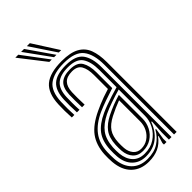

<svg xmlns="http://www.w3.org/2000/svg" viewBox="-245 -825 888 888"><g transform="rotate(-45 199.0 -381.0)"><path d="M328.5 0V-456.5Q328.5 -524.3 301.3 -559.2Q274.2 -594.1 201 -594.1Q137 -594.1 102.7 -568.7Q68.4 -543.3 65.6 -476.1Q64.7 -453.7 64.9 -432.8Q65 -411.8 66.3 -389.9H49.7Q48.2 -414.2 48 -434.4Q47.7 -454.5 48.7 -476.7Q51.6 -546.7 87.5 -577.2Q123.3 -607.6 201 -607.6Q257.3 -607.6 288.7 -590.1Q320.1 -572.6 332.8 -538.9Q345.4 -505.2 345.4 -456.5V0ZM169.9 -32.8Q208.6 -32.8 236.4 -51Q264.3 -69.3 279.4 -97.7Q294.5 -126.2 294.5 -156.3V-328.1Q263.2 -319.3 230.8 -308Q198.3 -296.7 176.3 -286.1Q132.9 -264.9 111.4 -236Q89.8 -207 86.5 -158.3Q85.7 -146.2 86 -136.6Q86.2 -127 87.1 -115.7Q91.1 -77.3 112.3 -55Q133.5 -32.8 169.9 -32.8ZM173 -47.1Q142.3 -47.1 124.4 -66.5Q106.5 -86 103.8 -117.8Q103 -127 102.9 -136.9Q102.7 -146.7 103.2 -156.7Q105.6 -202.3 125.2 -228.2Q144.8 -254.1 182.4 -272.9Q206.6 -284.9 229.1 -293.7Q251.5 -302.5 277.4 -310V-155.2Q277.4 -127.2 264.7 -102.5Q251.9 -77.7 228.5 -62.4Q205.1 -47.1 173 -47.1ZM174.7 -60.2Q199.7 -60.2 219 -73.1Q238.3 -86 249.4 -107.4Q260.5 -128.8 260.5 -154V-291.6Q242.3 -284.9 225.1 -277.3Q208 -269.7 189 -260Q153 -241.5 137.4 -218.1Q121.7 -194.7 120.1 -155.9Q119.7 -146.3 119.9 -137.1Q120 -127.8 120.7 -119.1Q122.8 -93.6 136.8 -76.9Q150.9 -60.2 174.7 -60.2ZM157.7 7.3Q105.7 7.3 73.5 -23.7Q41.3 -54.8 36.5 -112.6Q35.5 -125.2 35.4 -137.3Q35.3 -149.3 35.9 -162.7Q39.3 -220.2 67.3 -258.3Q95.4 -296.4 157.5 -325.5Q172.4 -332.5 187.6 -339Q202.9 -345.4 220.8 -351.9Q238.8 -358.3 261 -365.1V-456.5Q261 -495 248.3 -517.6Q235.6 -540.1 201 -540.1Q166.7 -540.1 150.5 -523.2Q134.3 -506.2 132.9 -471.8Q132.4 -459.2 132.4 -436.5Q132.3 -413.8 133.5 -389.9H116.6Q115.6 -412.4 115.6 -435.1Q115.6 -457.8 116 -472.9Q117.9 -516.2 138.8 -534.9Q159.8 -553.5 201 -553.5Q246.4 -553.5 262.1 -527.2Q277.9 -500.9 277.9 -456.5V-353.7Q246.4 -343.9 216.3 -333.2Q186.2 -322.4 163.8 -312.5Q110.1 -288.1 82.6 -251.8Q55.1 -215.5 52.8 -161.6Q52.5 -149.7 52.5 -137.9Q52.4 -126.1 53.4 -113.7Q57.4 -63.6 85.7 -34.8Q114 -6 161.7 -6Q206.2 -6 235.5 -25.1Q264.9 -44.2 283.6 -77.2H287.6L279.1 -21.3V0H262.5L262.2 -9.8L273.1 -46H269.8Q249.1 -17.9 221.8 -5.3Q194.5 7.3 157.7 7.3ZM294.8 0.1V-46.8L298.7 -115.3H294.7Q279.2 -71.6 246.3 -45.5Q213.5 -19.4 165.4 -19.4Q124.9 -19.5 99.4 -44.7Q73.9 -69.9 70.3 -114.6Q69.4 -126.4 69.3 -137.3Q69.2 -148.1 69.7 -160.4Q72.3 -212.8 96 -244.5Q119.7 -276.2 170.2 -299.4Q185.3 -306.3 206.1 -314Q226.9 -321.6 249.9 -329Q272.9 -336.4 295 -342.5V-456.5Q295 -507.9 275.6 -537.5Q256.3 -567 201 -567Q150.7 -567 126 -545.4Q101.2 -523.9 99.1 -473.2Q98.6 -458.3 98.6 -435.7Q98.5 -413 100 -389.9H83.2Q81.9 -411.6 81.7 -434.5Q81.6 -457.4 82.3 -473.5Q84.6 -530.3 112.4 -555.5Q140.2 -580.7 201 -580.7Q264.3 -580.7 288 -548.9Q311.6 -517.1 311.6 -456.5V0.1ZM157.9 -645 60.5 -770.2H79.8L173.8 -645ZM188.8 -645 98.3 -770.2H117.6L204.4 -645ZM219.5 -645 136 -770.2H155.3L235.3 -645Z"/></g></svg>

Font: Big Shoulders Inline Text SC Thin
Style: Regular
Weight: 100
Designer: Patric King
Foundry: XO Type Co
Version: Version 2.002